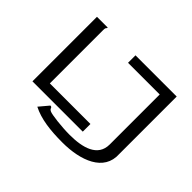

<svg xmlns="http://www.w3.org/2000/svg" viewBox="-155 -891 1311 1311"><g transform="rotate(45 500.0 -236.0)"><path d="M563 151C737 151 903 91 893 -69V-623H495V-551H801V-68C801 48 687 79 561 79C481 79 379 66 359 57C334 46 349 32 327 30L269 99C347 139 445 151 563 151ZM123 0H609V-74H217V-589C217 -620 227 -609 227 -623H123Z"/></g></svg>

Font: Inconsolata UltraExpanded
Style: Regular
Weight: 400
Width: 9
Monospace: yes
Designer: Raph Levien, Cyreal, Brenton Simpson
Foundry: Raph Levien, Cyreal, Google
Version: Version 3.100